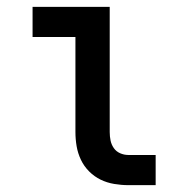

<svg xmlns="http://www.w3.org/2000/svg" viewBox="-20 -540 540 560"><path d="M354 0Q334 0 313 -3.5Q292 -7 273.5 -16Q255 -25 240 -40Q225 -55 216 -74Q207 -93 203.5 -113.5Q200 -134 200 -155V-432H75V-520H300V-155Q300 -142 302.5 -130Q305 -118 312 -108Q319 -98 330.5 -93Q342 -88 354 -88H434V0Z"/></svg>

Font: Zed Mono Semibold
Style: Regular
Weight: 600
Monospace: yes
Designer: Belleve Invis
Foundry: Belleve Invis
Version: Version 1.0.0; ttfautohint (v1.8.4)